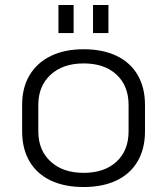

<svg xmlns="http://www.w3.org/2000/svg" viewBox="-20 -745 672 772"><path d="M316 7Q239 7 183.5 -19.5Q128 -46 98.5 -96.5Q69 -147 69 -217V-323Q69 -393 99 -443Q129 -493 184.5 -520Q240 -547 316 -547Q393 -547 448.5 -520.5Q504 -494 533.5 -443.5Q563 -393 563 -323V-217Q563 -147 533.5 -96.5Q504 -46 448.5 -19.5Q393 7 316 7ZM316 -50Q400 -50 448.5 -95Q497 -140 497 -217V-323Q497 -400 448.5 -445Q400 -490 316 -490Q233 -490 183.5 -444.5Q134 -399 134 -323V-217Q134 -141 183.5 -95.5Q233 -50 316 -50ZM276 -725V-612H215V-725ZM416 -725V-612H354V-725Z"/></svg>

Font: Pathway Extreme 8pt Thin 12pt ExtraLight
Style: Regular
Weight: 250
Version: Version 1.001;gftools[0.9.26]